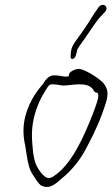

<svg xmlns="http://www.w3.org/2000/svg" viewBox="-20 -741 452 772"><path d="M80 -266C71 -226 74 -187 81 -158C86 -127 90 -95 97 -71C103 -49 114 -36 124 -20C133 -8 141 7 157 9C182 17 206 -3 229 -24C270 -57 306 -102 332 -155C360 -206 389 -272 407 -332C417 -368 412 -383 399 -403C385 -422 328 -459 300 -464C293 -464 286 -463 279 -460C268 -455 257 -451 256 -434C250 -433 245 -433 240 -433C226 -435 213 -438 199 -438C177 -438 167 -426 151 -401C121 -367 93 -322 80 -266ZM116 -266C128 -316 146 -351 166 -382C175 -397 178 -402 191 -402C205 -402 218 -399 232 -397C269 -397 329 -415 354 -382C357 -375 361 -368 372 -368C377 -361 376 -350 371 -333C367 -320 361 -304 354 -285C314 -182 265 -77 195 -32C178 -21 167 -25 157 -34C147 -42 137 -57 130 -69C121 -84 116 -106 113 -129C110 -167 103 -209 116 -266ZM265 -530 264 -519C261 -495 284 -501 287 -526L290 -537C290 -540 291 -543 292 -544C301 -560 324 -589 333 -604C347 -623 365 -654 385 -675L402 -693C420 -712 396 -733 378 -714L366 -697C351 -676 334 -645 319 -625C310 -610 282 -575 274 -560C269 -551 266 -541 265 -530Z"/></svg>

Font: Stray Cat
Style: SuCnObl
Weight: 400
Version: Version 1.0